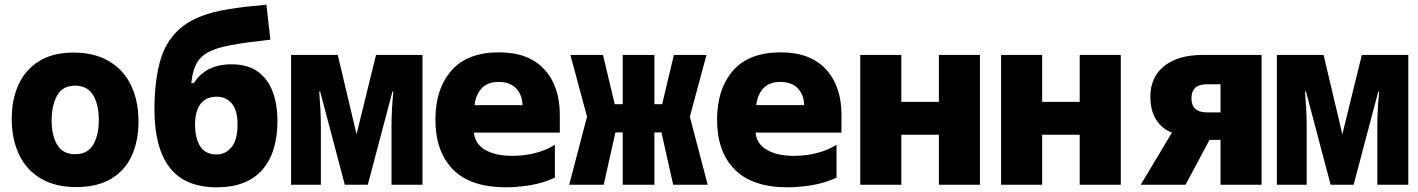

<svg xmlns="http://www.w3.org/2000/svg" viewBox="-20 -787 6040 818"><path d="M305 10Q215 10 153.5 -26.5Q92 -63 61 -129Q30 -195 30 -281Q30 -363 59 -426.5Q88 -490 146.5 -526.5Q205 -563 294 -563Q381 -563 443 -527Q505 -491 537.5 -425Q570 -359 570 -269Q570 -186 541 -123Q512 -60 453 -25Q394 10 305 10ZM300 -130Q353 -130 377 -170.5Q401 -211 401 -275Q401 -341 377 -381.5Q353 -422 300 -422Q246 -422 223 -379.5Q200 -337 200 -275Q200 -209 224 -169.5Q248 -130 300 -130Z M904 11Q768 11 703 -73Q638 -157 638 -321Q638 -445 664 -533Q690 -621 757.5 -674Q825 -727 949 -747Q991 -754 1030 -758.5Q1069 -763 1115 -767L1132 -618Q1086 -613 1044.5 -607.5Q1003 -602 960 -594Q901 -583 867 -564.5Q833 -546 816.5 -515Q800 -484 795 -433H806Q857 -513 966 -513Q1036 -513 1079 -481.5Q1122 -450 1142 -395.5Q1162 -341 1162 -273Q1162 -136 1096.5 -62.5Q1031 11 904 11ZM903 -129Q941 -129 966.5 -160Q992 -191 992 -257Q992 -317 967.5 -346Q943 -375 903 -375Q858 -375 834.5 -344.5Q811 -314 811 -256Q811 -198 833 -163.5Q855 -129 903 -129Z M1220 0V-553H1419L1499 -215L1582 -553H1780V0H1648V-251Q1648 -284 1650 -322Q1652 -360 1656 -397H1652L1547 0H1449L1344 -397H1340Q1343 -360 1345 -323Q1347 -286 1347 -250V0Z M2136 11Q1985 11 1910 -65Q1835 -141 1835 -277Q1835 -408 1903 -486Q1971 -564 2106 -564Q2232 -564 2298.5 -492Q2365 -420 2365 -298V-222H1999Q2004 -173 2048 -148Q2092 -123 2162 -123Q2212 -123 2258.5 -134.5Q2305 -146 2344 -170V-30Q2294 -7 2239 2Q2184 11 2136 11ZM2002 -339H2206Q2205 -384 2178.5 -411Q2152 -438 2105 -438Q2056 -438 2031 -409.5Q2006 -381 2002 -339Z M2405 0 2481 -290 2410 -553H2549L2599 -343H2633V-553H2768V-343H2801L2851 -553H2990L2919 -290L2995 0H2848L2798 -223H2768V0H2633V-223H2602L2552 0Z M3336 11Q3185 11 3110 -65Q3035 -141 3035 -277Q3035 -408 3103 -486Q3171 -564 3306 -564Q3432 -564 3498.5 -492Q3565 -420 3565 -298V-222H3199Q3204 -173 3248 -148Q3292 -123 3362 -123Q3412 -123 3458.5 -134.5Q3505 -146 3544 -170V-30Q3494 -7 3439 2Q3384 11 3336 11ZM3202 -339H3406Q3405 -384 3378.5 -411Q3352 -438 3305 -438Q3256 -438 3231 -409.5Q3206 -381 3202 -339Z M3645 0V-553H3820V-353H3980V-553H4155V0H3980V-213H3820V0Z M4245 0V-553H4420V-353H4580V-553H4755V0H4580V-213H4420V0Z M4840 0 4973 -222Q4930 -238 4905.5 -277.5Q4881 -317 4881 -375Q4881 -459 4940.5 -506Q5000 -553 5104 -553H5355V0H5180V-191H5133L5031 0ZM5124 -308H5180V-428H5122Q5056 -428 5056 -368Q5056 -308 5124 -308Z M5420 0V-553H5619L5699 -215L5782 -553H5980V0H5848V-251Q5848 -284 5850 -322Q5852 -360 5856 -397H5852L5747 0H5649L5544 -397H5540Q5543 -360 5545 -323Q5547 -286 5547 -250V0Z"/></svg>

Font: Noto Sans Mono Black
Style: Regular
Weight: 900
Designer: Monotype Design Team
Foundry: Monotype Imaging Inc.
Version: Version 2.014